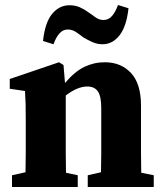

<svg xmlns="http://www.w3.org/2000/svg" viewBox="-20 -748 656 768"><path d="M28 0V-47L82 -59Q83 -95 83 -137Q83 -179 83 -210V-268Q83 -309 82.5 -331.5Q82 -354 80 -384L19 -393V-432L216 -499L234 -488L240 -416Q279 -462 317.5 -480.5Q356 -499 399 -499Q464 -499 504 -456Q544 -413 544 -326V-210Q544 -177 544 -135.5Q544 -94 545 -57L595 -47V0H331V-47L384 -59Q385 -95 385 -136.5Q385 -178 385 -210V-315Q385 -363 371.5 -382.5Q358 -402 329 -402Q290 -402 243 -366V-210Q243 -179 243 -136.5Q243 -94 244 -57L291 -47V0ZM152 -584Q160 -658 188.5 -692.5Q217 -727 258 -727Q281 -727 299 -719Q317 -711 332 -700Q348 -689 362.5 -678.5Q377 -668 394 -668Q414 -668 428 -684Q442 -700 452 -728L494 -715Q486 -642 458 -606.5Q430 -571 390 -571Q369 -571 350 -579.5Q331 -588 314 -598Q300 -609 284.5 -619.5Q269 -630 251 -630Q232 -630 218 -614.5Q204 -599 194 -571Z"/></svg>

Font: Source Serif 4
Style: Bold
Weight: 700
Designer: Frank Grießhammer
Foundry: Adobe
Version: Version 4.005;hotconv 1.1.0;makeotfexe 2.6.0